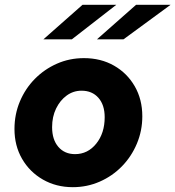

<svg xmlns="http://www.w3.org/2000/svg" viewBox="-20 -766 727 796"><path d="M282 10Q213 10 158 -21.5Q103 -53 71.5 -107.5Q40 -162 40 -231Q40 -292 62.5 -345.5Q85 -399 124.5 -439Q164 -479 216 -502Q268 -525 328 -525Q398 -525 452.5 -494Q507 -463 538.5 -408.5Q570 -354 570 -284Q570 -224 547.5 -170.5Q525 -117 485.5 -76.5Q446 -36 393.5 -13Q341 10 282 10ZM291 -127Q344 -127 379 -170.5Q414 -214 414 -280Q414 -331 388 -360.5Q362 -390 318 -390Q284 -390 256.5 -370Q229 -350 212.5 -316Q196 -282 196 -239Q196 -187 222 -157Q248 -127 291 -127ZM322 -746H462L278 -603H160ZM544 -746H687L492 -603H382Z"/></svg>

Font: Red Hat Text
Style: Bold Italic
Weight: 700
Italic angle: -12°
Designer: Pentagram, MCKL
Foundry: Pentagram, MCKL
Version: Version 1.023; ttfautohint (v1.8.3)